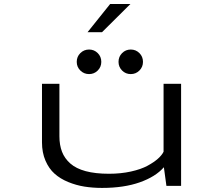

<svg xmlns="http://www.w3.org/2000/svg" viewBox="-20 -912 1090 942"><path d="M409.5 -754 520.5 -892.5H620L480.5 -754ZM356.5 -608.5Q356.5 -634 374.2 -651.5Q392 -669 417 -669Q442 -669 459.5 -651.5Q477 -634 477 -608.5Q477 -583.5 459.5 -566Q442 -548.5 417 -548.5Q392 -548.5 374.2 -566Q356.5 -583.5 356.5 -608.5ZM561.5 -608.5Q561.5 -634 579 -651.5Q596.5 -669 621.5 -669Q646.5 -669 664 -651.5Q681.5 -634 681.5 -608.5Q681.5 -583.5 664 -566Q646.5 -548.5 621.5 -548.5Q596.5 -548.5 579 -566Q561.5 -583.5 561.5 -608.5ZM480.5 10Q435 10 394.2 3.5Q353.5 -3 314.5 -19Q275.5 -35 247.8 -59.8Q220 -84.5 203 -124Q186 -163.5 186 -213.5V-501H271.5V-243.5Q271.5 -200.5 284.2 -167.5Q297 -134.5 325 -109.8Q353 -85 400.5 -72.2Q448 -59.5 514.5 -59.5Q573 -59.5 622.5 -70.5Q672 -81.5 703.8 -98.8Q735.5 -116 755 -133.5Q774.5 -151 782.5 -167.5V-501H868.5V0H796.5L784 -91.5Q743.5 -45 665.8 -17.5Q588 10 480.5 10Z"/></svg>

Font: League Mono Extended Light
Style: Regular
Weight: 300
Width: 9
Designer: Tyler Finck
Foundry: The League of Moveable Type / Tyler Finck
Version: Version 2.210